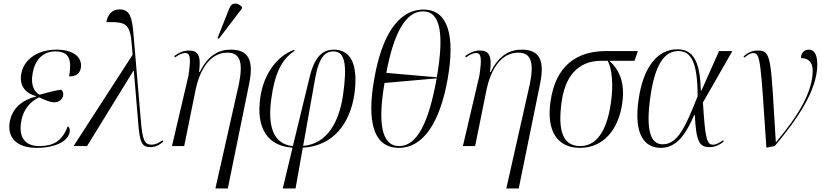

<svg xmlns="http://www.w3.org/2000/svg" viewBox="-20 -824 4639 1083"><path d="M186 10C307 10 366 -36 373 -79C376 -94 372 -106 362 -112C330 -23 274 0 201 0C123 0 83 -48 100 -140C112 -213 156 -253 200 -275C238 -258 262 -247 288 -247C310 -247 332 -262 336 -284C339 -299 334 -310 326 -318C297 -315 257 -305 203 -290C173 -305 152 -345 164 -410C178 -493 228 -534 292 -534C371 -534 386 -488 370 -393C410 -393 430 -409 436 -441C445 -492 406 -544 298 -544C193 -544 114 -489 100 -408C88 -343 121 -298 184 -282V-280C107 -260 49 -216 35 -136C20 -53 69 10 186 10Z M395 0H471L732 -424H735L759 -138C768 -20 779 6 830 6C855 6 880 -6 901 -25L897 -33C881 -21 859 -8 835 -8C796 -8 783 -32 774 -149L734 -619C726 -735 709 -771 654 -771C609 -771 586 -737 580 -699C689 -701 715 -695 724 -564L728 -515Z M1215 -606 1344 -775 1345 -785C1322 -809 1288 -815 1273 -776L1207 -609ZM1195 239H1265L1386 -354C1412 -485 1382 -544 1281 -544C1220 -544 1155 -517 1107 -418H1103C1115 -512 1097 -539 1045 -539C1013 -539 988 -526 963 -508L967 -500C991 -518 1011 -525 1024 -525C1055 -525 1057 -493 1043 -397L950 0H1019L1083 -316C1108 -437 1168 -527 1262 -527C1337 -527 1351 -469 1328 -352Z M1575 239H1647L1688 9C1861 0 1955 -130 1979 -293C2001 -453 1963 -544 1863 -544C1800 -544 1754 -505 1726 -387L1632 0C1517 -11 1489 -120 1511 -271C1528 -397 1564 -489 1642 -537L1639 -543C1545 -509 1467 -410 1448 -272C1424 -103 1488 0 1630 9ZM1758 -384C1781 -511 1820 -534 1861 -534C1931 -534 1937 -446 1915 -288C1894 -143 1830 -13 1690 -1Z M2230 10C2370 10 2462 -137 2505 -378C2548 -621 2508 -770 2369 -770C2225 -770 2133 -621 2091 -379C2048 -138 2086 10 2230 10ZM2444 -388 2159 -413C2200 -632 2266 -760 2366 -760C2465 -760 2486 -632 2444 -388ZM2232 0C2130 0 2111 -134 2149 -356L2443 -382C2399 -134 2333 0 2232 0Z M2836 239H2906L3027 -354C3053 -485 3023 -544 2922 -544C2861 -544 2796 -517 2748 -418H2744C2756 -512 2738 -539 2686 -539C2654 -539 2629 -526 2604 -508L2608 -500C2632 -518 2652 -525 2665 -525C2696 -525 2698 -493 2684 -397L2591 0H2660L2724 -316C2749 -437 2809 -527 2903 -527C2978 -527 2992 -469 2969 -352Z M3251 10C3387 10 3470 -97 3490 -243C3506 -353 3476 -428 3417 -481H3559L3578 -536H3399C3236 -536 3114 -457 3085 -250C3062 -88 3121 10 3251 10ZM3253 0C3155 0 3125 -86 3148 -250C3172 -424 3267 -481 3370 -481H3408C3432 -435 3441 -348 3426 -245C3403 -79 3341 0 3253 0Z M3708 10C3800 10 3852 -74 3896 -176H3899C3907 -26 3923 6 3984 6C4017 6 4044 -11 4062 -25L4058 -33C4045 -23 4022 -8 4003 -8C3968 -8 3958 -33 3945 -246L4111 -536H4036L3937 -314H3933C3929 -487 3885 -546 3800 -546C3689 -546 3608 -446 3582 -262C3553 -61 3618 10 3708 10ZM3718 -10C3650 -10 3622 -88 3648 -274C3672 -450 3723 -536 3806 -536C3878 -536 3915 -474 3915 -281C3847 -108 3802 -10 3718 -10Z M4303 9 4350 0C4478 -152 4590 -315 4590 -460C4590 -518 4572 -544 4542 -544C4520 -544 4498 -529 4498 -496C4537 -496 4564 -477 4564 -425C4564 -308 4485 -173 4358 -23H4356C4327 -493 4334 -539 4255 -539C4222 -539 4198 -527 4174 -506L4178 -499C4200 -516 4215 -525 4228 -525C4271 -525 4270 -476 4303 9Z"/></svg>

Font: Noto Serif Display SemiCondensed Light
Style: Italic
Weight: 300
Width: 4
Italic angle: -12°
Designer: Monotype Design Team
Foundry: Monotype Imaging Inc.
Version: Version 2.009